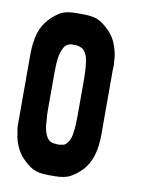

<svg xmlns="http://www.w3.org/2000/svg" viewBox="-78 -731 597 787"><g transform="rotate(10 220.0 -338.0)"><path d="M363.3 -473.6Q363.3 -383.8 363.3 -202.1Q363.3 -151.4 351.6 -113.3Q339.8 -76.2 316.4 -50.8Q292 -25.4 268.6 -13.7Q246.1 -1 203.1 -1Q201.2 -1 199.2 -1Q197.3 -1 196.3 -1Q195.3 -1 193.4 -1Q189.5 -1 185.5 -1Q181.6 -1 178.7 -1Q136.7 -1 114.3 -12.7Q90.8 -24.4 66.4 -50.8Q49.8 -68.4 39.1 -92.8Q27.3 -117.2 23.4 -149.4Q20.5 -162.1 19.5 -174.8Q19.5 -188.5 19.5 -203.1Q19.5 -293.9 19.5 -475.6Q19.5 -526.4 31.2 -564.5Q43 -601.6 66.4 -626Q90.8 -651.4 114.3 -664.1Q136.7 -674.8 175.8 -674.8Q178.7 -674.8 180.7 -674.8Q182.6 -674.8 184.6 -674.8Q186.5 -674.8 188.5 -674.8Q189.5 -674.8 191.4 -674.8Q195.3 -674.8 198.2 -674.8Q202.1 -674.8 205.1 -674.8Q247.1 -674.8 270.5 -663.1Q293 -651.4 318.4 -625Q335 -607.4 345.7 -583Q356.4 -558.6 361.3 -527.3Q362.3 -514.6 363.3 -501Q364.3 -496.1 364.3 -490.2Q364.3 -482.4 363.3 -473.6ZM253.9 -415Q253.9 -434.6 252.9 -450.2Q252 -465.8 250 -478.5Q249 -492.2 246.1 -502Q243.2 -511.7 239.3 -518.6Q235.4 -526.4 230.5 -531.2Q225.6 -537.1 219.7 -539.1Q209 -543.9 200.2 -544.9Q190.4 -544.9 184.6 -544.9Q181.6 -544.9 179.7 -544.9Q177.7 -544.9 175.8 -544.9Q172.9 -543.9 169.9 -543Q167 -543 164.1 -541Q158.2 -538.1 153.3 -533.2Q148.4 -527.3 145.5 -520.5Q141.6 -513.7 138.7 -503.9Q135.7 -494.1 133.8 -482.4Q131.8 -469.7 130.9 -454.1Q129.9 -437.5 129.9 -418.9Q129.9 -366.2 129.9 -260.7Q129.9 -242.2 131.8 -225.6Q132.8 -210 133.8 -197.3Q135.7 -184.6 138.7 -174.8Q141.6 -164.1 145.5 -157.2Q148.4 -150.4 153.3 -145.5Q158.2 -139.6 164.1 -136.7Q168 -134.8 177.7 -132.8Q188.5 -131.8 197.3 -130.9Q198.2 -130.9 200.2 -131.8Q202.1 -131.8 204.1 -131.8Q208 -132.8 212.9 -133.8Q218.8 -133.8 219.7 -134.8Q226.6 -137.7 230.5 -143.6Q235.4 -148.4 239.3 -155.3Q243.2 -162.1 246.1 -171.9Q249 -181.6 250 -194.3Q252 -206.1 252.9 -221.7Q253.9 -238.3 253.9 -256.8Q253.9 -309.6 253.9 -415Z"/></g></svg>

Font: Typeface
Style: Regular
Weight: 400
Version: Version 1.0